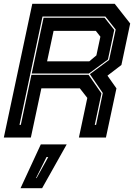

<svg xmlns="http://www.w3.org/2000/svg" viewBox="-32 -720 706 1005"><path d="M-12 0 137 -700H568.5L649.5 -597L603.5 -380L530.5 -324L577.5 -257.5L522.5 0H381L425 -207.5L386 -257.5H184.5L129.5 0ZM70 -66.5H77L132.5 -328.5H431.5L499 -231L464 -66.5H471L506 -233L438.5 -332L539 -406L573.5 -565.5L519.5 -633.5H190.5ZM214.5 -399H435.5L472.5 -430L493.5 -528L469.5 -558.5H248.5ZM134 -335 196 -627H515.5L566 -563.5L533 -408.5L433 -335ZM75.5 265 181.5 36H317L188.5 265ZM156.5 212H159.5L220.5 102H211.5Z"/></svg>

Font: Tourney Thin ExtraBold
Style: Italic
Weight: 800
Italic angle: -12°
Version: Version 1.015